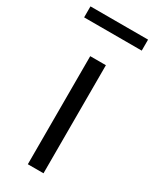

<svg xmlns="http://www.w3.org/2000/svg" viewBox="-187 -766 661 817"><g transform="rotate(30 143.5 -357.5)"><path d="M105 -531H182V0H105ZM0 -715H283V-661H0Z"/></g></svg>

Font: Nebula Sans Book
Style: Regular
Weight: 400
Designer: Paul D. Hunt for Adobe (as Source Sans)
Foundry: Nebula Entertainment & Broadcasting LLC
Version: Version 1.010